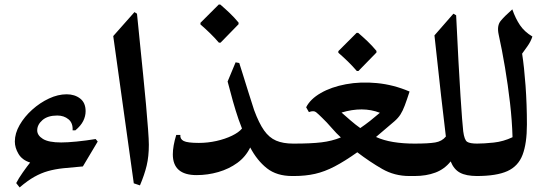

<svg xmlns="http://www.w3.org/2000/svg" viewBox="-20 -771 2395 841"><path d="M298 -200Q300 -232 280 -248.5Q260 -265 231 -265Q189 -265 166 -245Q143 -225 143 -200Q143 -178 168 -162.5Q193 -147 248 -147Q275 -147 315.5 -151Q356 -155 399 -162L408 -151L343 -42Q293 -38 256.5 -34Q220 -30 190 -21.5Q160 -13 130.5 3.5Q101 20 66 50L51 31Q61 11 80 -16Q99 -43 112 -59Q77 -70 61 -97Q45 -124 45 -151Q45 -187 66 -223.5Q87 -260 121 -290.5Q155 -321 194.5 -339.5Q234 -358 272 -358Q307 -358 331 -339.5Q355 -321 355 -284Q355 -262 344.5 -241Q334 -220 310 -200Z M580 -711Q582 -692 585.5 -657Q589 -622 594 -572Q600 -511 607 -443.5Q614 -376 619.5 -314Q625 -252 628.5 -205Q632 -158 632 -137Q632 -86 622.5 -46Q613 -6 593 41L566 32L476 -613L569 -718Z M977 -414 1012 -498 1028 -495Q1033 -481 1043.5 -446Q1054 -411 1067.5 -369Q1081 -327 1093 -289Q1114 -232 1136.5 -200Q1159 -168 1189.5 -155Q1220 -142 1264 -142H1271Q1294 -142 1302.5 -120.5Q1311 -99 1311 -73Q1311 -46 1302.5 -23Q1294 0 1271 0H1260Q1192 0 1149 -34Q1106 -68 1076 -125Q1056 -84 1019.5 -57.5Q983 -31 936.5 -17.5Q890 -4 841 -4Q737 -4 737 -95Q737 -131 752 -180H770Q768 -162 784.5 -153.5Q801 -145 851 -145Q890 -145 928 -153.5Q966 -162 996 -176.5Q1026 -191 1040 -208Q1036 -218 1032.5 -228Q1029 -238 1025 -248Q1012 -286 1000 -328.5Q988 -371 977 -414ZM939 -584Q920 -606 900 -625.5Q880 -645 858 -664V-671L938 -751H945Q966 -733 986 -714Q1006 -695 1025 -672V-665L946 -584Z M1795 -142Q1815 -142 1825 -120.5Q1835 -99 1835 -73Q1836 -46 1826 -23Q1816 0 1795 0H1773Q1708 0 1654 -31Q1600 -62 1545 -104Q1490 -65 1446 -42Q1402 -19 1360 -9.5Q1318 0 1268 0Q1235 0 1218 -22Q1201 -44 1201 -71Q1200 -97 1217 -119.5Q1234 -142 1268 -142Q1342 -142 1388 -147.5Q1434 -153 1473 -169Q1454 -186 1432.5 -211Q1411 -236 1391 -255Q1375 -271 1364.5 -279.5Q1354 -288 1333 -280L1321 -301Q1339 -337 1385 -363.5Q1431 -390 1495 -402Q1559 -414 1631.5 -407Q1704 -400 1774 -370Q1762 -333 1753 -309Q1744 -285 1734 -269.5Q1724 -254 1708 -240L1627 -171Q1660 -156 1702.5 -149Q1745 -142 1795 -142ZM1476 -278Q1493 -263 1515.5 -243.5Q1538 -224 1558 -210Q1580 -225 1601 -241.5Q1622 -258 1644 -277Q1569 -306 1476 -278ZM1543 -460Q1524 -482 1504 -501.5Q1484 -521 1462 -540V-547L1542 -627H1549Q1570 -609 1590 -590Q1610 -571 1629 -548V-541L1550 -460Z M2070 0Q2022 0 1995 -14.5Q1968 -29 1954 -64Q1927 -30 1887 -15Q1847 0 1796 0Q1760 0 1742 -22.5Q1724 -45 1725 -72Q1725 -98 1743 -120Q1761 -142 1796 -142Q1857 -142 1886.5 -147Q1916 -152 1933 -173Q1925 -238 1912 -352Q1899 -466 1883 -616L1966 -711L1978 -704Q1989 -475 1997 -352Q2005 -229 2009 -196Q2014 -158 2026 -150Q2038 -142 2071 -142Q2091 -142 2101 -120Q2111 -98 2111 -71Q2111 -45 2101 -22.5Q2091 0 2070 0Z M2312 -611Q2305 -589 2290 -568Q2275 -547 2267 -536Q2276 -478 2282 -396Q2288 -314 2288 -226Q2288 -143 2269 -93Q2250 -43 2202.5 -21.5Q2155 0 2068 0Q2035 0 2018.5 -22Q2002 -44 2002 -70Q2002 -97 2018.5 -119.5Q2035 -142 2068 -142Q2100 -142 2142.5 -146.5Q2185 -151 2225 -170Q2223 -242 2214 -320Q2205 -398 2192 -475.5Q2179 -553 2164 -621Q2156 -659 2173.5 -680Q2191 -701 2224 -730Q2238 -690 2257.5 -661Q2277 -632 2312 -611Z"/></svg>

Font: Bona Nova
Style: Bold
Weight: 700
Designer: Mateusz Machalski
Foundry: Capitalics
Version: Version 4.001; ttfautohint (v1.8.3)